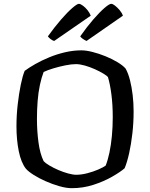

<svg xmlns="http://www.w3.org/2000/svg" viewBox="-20 -983 784 1003"><path d="M355 0Q326 0 289.5 -10.5Q253 -21 218 -36.5Q183 -52 155.5 -69.5Q128 -87 115 -102Q90 -134 78 -193.5Q66 -253 66 -323Q66 -381 72.5 -437.5Q79 -494 88.5 -540.5Q98 -587 109 -613Q132 -630 164.5 -648.5Q197 -667 237 -683.5Q277 -700 320 -710Q363 -720 405 -720Q430 -720 463.5 -711.5Q497 -703 531.5 -689Q566 -675 594 -658Q622 -641 636 -625Q650 -600 659 -564.5Q668 -529 673 -487Q678 -445 678 -400Q678 -342 671.5 -285.5Q665 -229 654.5 -182Q644 -135 631 -104Q608 -84 565 -59.5Q522 -35 468 -17.5Q414 0 355 0ZM378 -70Q405 -70 436 -78Q467 -86 493.5 -97.5Q520 -109 532 -118Q543 -145 551.5 -185Q560 -225 564.5 -272.5Q569 -320 569 -371Q569 -435 562 -489.5Q555 -544 544 -580Q539 -587 520 -598.5Q501 -610 475.5 -621.5Q450 -633 423.5 -640.5Q397 -648 377 -648Q353 -648 321 -641.5Q289 -635 259 -626Q229 -617 208 -607Q197 -579 188.5 -539.5Q180 -500 176.5 -454Q173 -408 173 -362Q173 -299 181 -239.5Q189 -180 208 -141Q217 -131 238 -118.5Q259 -106 284.5 -95Q310 -84 335.5 -77Q361 -70 378 -70ZM432 -769Q421 -774 412 -780.5Q403 -787 399 -793Q434 -843 467.5 -881.5Q501 -920 526 -941.5Q551 -963 561 -963Q569 -963 581 -953.5Q593 -944 605 -930Q617 -916 622 -901ZM263 -769Q255 -771 245.5 -778Q236 -785 230 -793Q266 -843 299 -881Q332 -919 357.5 -941Q383 -963 392 -963Q400 -963 413 -953.5Q426 -944 437.5 -929.5Q449 -915 454 -901Z"/></svg>

Font: Texturina Medium 12pt
Style: Regular
Weight: 400
Version: Version 1.002